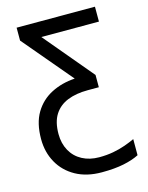

<svg xmlns="http://www.w3.org/2000/svg" viewBox="-117 -609 708 921"><g transform="rotate(-15 237.0 -148.0)"><path d="M273 240Q198 240 144 210Q90 180 61 128Q32 76 32 11Q32 -68 62.5 -119Q93 -170 145.5 -197Q198 -224 263 -228L57 -472V-536H446V-462H160L364 -219V-158H309Q251 -158 208.5 -141Q166 -124 142.5 -87.5Q119 -51 119 9Q119 56 139 92Q159 128 195.5 147.5Q232 167 280 167Q317 167 349.5 161Q382 155 410 145Q438 135 459 125V205Q428 221 382.5 230.5Q337 240 273 240Z"/></g></svg>

Font: Noto Sans Display
Style: Regular
Weight: 400
Designer: Monotype Design Team
Foundry: Monotype Imaging Inc.
Version: Version 2.003